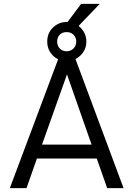

<svg xmlns="http://www.w3.org/2000/svg" viewBox="-20 -976 693 996"><path d="M621 0H536L482 -153.5H171.5L117.5 0H31L281.5 -668.5Q256.5 -680.5 240.8 -704.5Q225 -728.5 225 -760Q225 -805 255.2 -833.5Q285.5 -862 325.5 -862Q369 -862 398.5 -831.8Q428 -801.5 428 -760Q428 -729.5 412 -705.8Q396 -682 371.5 -670ZM325.5 -710Q346.5 -710 361 -724.2Q375.5 -738.5 375.5 -760.5Q375.5 -781 361.8 -795.2Q348 -809.5 325.5 -809.5Q303.5 -809.5 290 -796Q276.5 -782.5 276.5 -760.5Q276.5 -738 290.5 -724Q304.5 -710 325.5 -710ZM455 -226 327.5 -590 198 -226ZM359 -811.5H292.5L401 -956H497.5Z"/></svg>

Font: Acari Sans
Style: Regular
Weight: 400
Designer: Alfredo Marco Pradil and Stefan Peev (font) & Cristiano Sobral (main changes)
Foundry: Alfredo Marco Pradil and Stefan Peev (font) & Cristiano Sobral (main changes)
Version: Version 1.063; ttfautohint (v1.8.3)